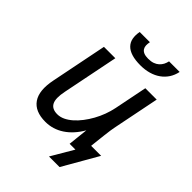

<svg xmlns="http://www.w3.org/2000/svg" viewBox="-232 -784 1014 1014"><g transform="rotate(45 275.0 -277.0)"><path d="M461.9 -225.1Q460 -215.8 457.8 -200.7Q455.6 -185.5 452.6 -159.9Q449.7 -134.3 445.3 -95.2Q443.8 -85 442.9 -72.8H517.6L404.3 124.5H325.2L398.4 0H355L367.2 -112.8Q333.5 -54.2 285.9 -22.7Q238.3 8.8 182.1 8.8Q104.5 8.8 72 -38.1Q39.6 -85 58.1 -175.8L121.1 -490.2H206.1L143.1 -176.8Q130.9 -117.7 144.8 -90.8Q158.7 -64 198.2 -64Q219.2 -64 240 -73.7Q260.7 -83.5 280.5 -100.8Q300.3 -118.2 318.1 -141.4Q335.9 -164.6 350.8 -191.4Q365.7 -218.3 376.5 -247.3Q387.2 -276.4 393.1 -305.2L430.2 -490.2H515.1ZM497.6 -679.2Q491.7 -650.4 477.1 -627.9Q462.4 -605.5 440.2 -589.6Q418 -573.7 388.9 -565.4Q359.9 -557.1 326.2 -557.1Q287.1 -557.1 260.3 -565.4Q233.4 -573.7 218 -589.6Q202.6 -605.5 198.2 -627.9Q193.8 -650.4 199.2 -679.2H275.4Q272.5 -665 272.9 -652.8Q273.4 -640.6 279.3 -631.1Q285.2 -621.6 297.6 -616.2Q310.1 -610.8 330.6 -610.8Q351.6 -610.8 366.7 -616.2Q381.8 -621.6 392.3 -631.1Q402.8 -640.6 409.2 -652.8Q415.5 -665 418.5 -679.2Z"/></g></svg>

Font: Code New Roman
Style: Italic
Weight: 400
Italic angle: -11°
Monospace: yes
Designer: Sam Radian
Foundry: Code New Roman
Version: Version 1.508 October 19, 2014